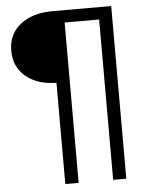

<svg xmlns="http://www.w3.org/2000/svg" viewBox="-61 -875 826 1035"><g transform="rotate(-5 352.0 -357.0)"><path d="M22.2 -631.1Q22.2 -720 87.8 -772.2Q153.3 -824.4 263.3 -824.4H580V110H508.9V-757.8H322.2V110H250V-437.8Q147.8 -438.9 85 -491.1Q22.2 -543.3 22.2 -631.1Z"/></g></svg>

Font: Paperlogy 4 Regular
Style: Regular
Weight: 400
Designer: redesigned by Lee Juim, glyphs from Gmarket Sans & Montserrat
Foundry: PT&
Version: Version 1.001